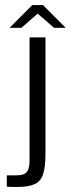

<svg xmlns="http://www.w3.org/2000/svg" viewBox="-20 -739 280 760"><path d="M48 1Q39 1 28 1Q17 1 7 0V-45H40Q72 -44 84.5 -56.5Q97 -69 97 -103V-591H160V-130Q160 -80 151 -51Q142 -22 118 -10.5Q94 1 48 1ZM18 -629 108 -719H150L240 -629H194L129 -685L65 -629Z"/></svg>

Font: Alumni Sans Thin
Style: Regular
Weight: 400
Version: Version 1.018